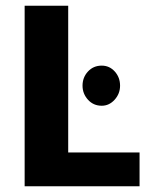

<svg xmlns="http://www.w3.org/2000/svg" viewBox="-20 -650 512 670"><path d="M66 -630H218V-118H467V0H66ZM268 -351Q268 -380 287 -400.5Q306 -421 335 -421Q362 -421 380.5 -400.5Q399 -380 399 -351Q399 -323 380 -302Q361 -281 335 -281Q306 -281 287 -302Q268 -323 268 -351Z"/></svg>

Font: Mukta Malar ExtraBold
Style: Regular
Weight: 800
Designer: Aadarsh Rajan, Girish Dalvi, Yashodeep Gholap
Foundry: Ek Type
Version: Version 2.538;PS 1.000;hotconv 16.6.51;makeotf.lib2.5.65220;